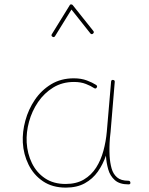

<svg xmlns="http://www.w3.org/2000/svg" viewBox="-20 -854 679 875"><path d="M278.8 -15.6Q328.1 -15.6 362.3 -35.9Q396.5 -56.2 418.2 -90.3Q439.9 -124.5 451.4 -167.2Q462.9 -210 466.8 -254.4L486.3 -482.4Q487.3 -490.7 495.1 -489.7Q503.9 -488.8 502.9 -480.5L483.9 -252.4Q482.9 -238.8 481 -225.6Q481 -225.6 481 -225.1Q477.5 -183.6 479.5 -143.1Q481.4 -112.3 488.5 -86.7Q495.6 -61 513.4 -45.7Q531.2 -30.3 564.9 -30.3Q573.2 -30.3 574.2 -22Q575.2 -13.7 565.9 -13.7Q524.9 -13.7 503.2 -33.2Q481.4 -52.7 473.1 -82.5Q464.8 -112.3 462.9 -143.1V-145Q449.2 -105 425.8 -71.8Q402.3 -38.6 366.5 -18.8Q330.6 1 279.8 1Q218.8 1 176 -27.8Q133.3 -56.6 110.1 -103.8Q86.9 -150.9 84 -204.6Q81.5 -252.9 95.5 -304.2Q109.4 -355.5 138.9 -399.2Q168.5 -442.9 213.1 -470Q257.8 -497.1 316.4 -497.1Q350.1 -497.1 376 -487.3Q401.9 -477.5 417.5 -467.3Q425.3 -462.4 420.9 -455.1Q416.5 -447.8 408.7 -452.6Q394.5 -462.4 371.3 -471.4Q348.1 -480.5 317.4 -480.5Q263.7 -480.5 222.4 -455.1Q181.2 -429.7 153.3 -388.7Q125.5 -347.7 112.3 -299.3Q99.1 -251 101.6 -204.6Q104.5 -153.8 125.5 -110.6Q146.5 -67.4 185.1 -41.5Q223.6 -15.6 278.8 -15.6ZM219.2 -686.5Q211.9 -690.9 216.3 -698.2L297.4 -829.6Q299.8 -834.5 304.7 -834Q309.6 -833.5 311.5 -830.6L405.3 -712.9Q410.6 -706.5 403.8 -700.7Q397.5 -695.3 391.6 -702.1L305.7 -810.5L231 -689.5Q226.6 -682.1 219.2 -686.5Z"/></svg>

Font: Mikhak-FD Thin
Style: Regular
Weight: 100
Designer: Amin Abedi
Version: Version 3.2